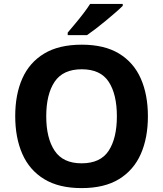

<svg xmlns="http://www.w3.org/2000/svg" viewBox="-20 -954 836 984"><path d="M738 -358Q738 -247 701.5 -164.5Q665 -82 590 -36Q515 10 398 10Q282 10 206.5 -36Q131 -82 94.5 -165Q58 -248 58 -359Q58 -470 94.5 -552Q131 -634 206.5 -679.5Q282 -725 399 -725Q515 -725 590 -679.5Q665 -634 701.5 -551.5Q738 -469 738 -358ZM217 -358Q217 -246 260 -181.5Q303 -117 398 -117Q495 -117 537 -181.5Q579 -246 579 -358Q579 -471 537 -535Q495 -599 399 -599Q303 -599 260 -535Q217 -471 217 -358ZM609 -924Q595 -910 572 -890Q549 -870 522.5 -848Q496 -826 470.5 -806.5Q445 -787 426 -774H327V-787Q343 -806 364.5 -831.5Q386 -857 407 -884.5Q428 -912 442 -934H609Z"/></svg>

Font: Noto Sans Balinese
Style: Regular
Weight: 400
Designer: Aditya Bayu, David Williams
Foundry: David Williams
Version: Version 2.003